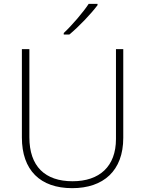

<svg xmlns="http://www.w3.org/2000/svg" viewBox="-20 -970 756 1000"><path d="M488 -943V-950H442C414 -907 354 -837 312 -798V-790H341C393 -833 455 -899 488 -943ZM622 -252V-714H584V-246C584 -103 498 -26 358 -26C214 -26 133 -104 133 -255V-714H94V-254C94 -84 189 10 356 10C518 10 622 -80 622 -252Z"/></svg>

Font: Noto Sans Tamil ExtraLight
Style: Regular
Weight: 200
Designer: Jelle Bosma - Monotype Design Team
Foundry: Monotype Imaging Inc.
Version: Version 2.004